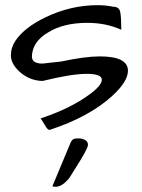

<svg xmlns="http://www.w3.org/2000/svg" viewBox="-20 -467 542 732"><path d="M360.4 -252Q467.8 -252 467.8 -197.3Q467.8 -156.2 408.2 -101.6Q319.3 -20.5 168.9 28.3Q162.1 28.3 153.8 14.6Q145.5 1 141.1 -6.3Q136.7 -13.7 134.8 -15.6Q247.1 -52.7 319.3 -105.5Q368.2 -140.6 368.2 -163.1Q368.2 -185.5 310.5 -185.5Q252.9 -185.5 141.6 -158.2Q90.8 -160.2 53.7 -194.3Q21.5 -224.6 21.5 -255.4Q21.5 -286.1 39.1 -312Q56.6 -337.9 85.9 -360.4Q115.2 -382.8 154.3 -401.4Q250 -447.3 352.5 -447.3Q382.8 -447.3 411.1 -441.4Q434.6 -441.4 438.5 -420.9Q442.4 -400.4 442.4 -353.5Q384.8 -379.9 312.5 -379.9Q222.7 -379.9 164.1 -343.8Q103.5 -308.6 101.6 -252Q101.6 -224.6 141.6 -224.6L212.9 -232.4Q304.7 -252 360.4 -252ZM249 77.1Q254.9 64.5 262.2 62.5Q269.5 60.5 278.3 60.5Q287.1 60.5 293.9 62.5Q315.4 68.4 315.4 85Q315.4 100.6 261.7 183.6Q252 199.2 247.6 206.5Q243.2 213.9 236.3 220.7Q213.9 245.1 191.4 245.1Q185.5 245.1 179.7 243.2Z"/></svg>

Font: Architects Daughter
Style: Regular
Weight: 400
Designer: Kimberly Geswein
Foundry: Kimberly Geswein
Version: Version 1.003 2010